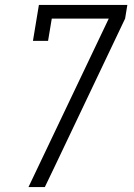

<svg xmlns="http://www.w3.org/2000/svg" viewBox="-20 -755 540 775"><path d="M95 0 419 -680H189L174 -590H113L137 -735H494L485 -680L199 -79L161 0Z"/></svg>

Font: Iosevka Curly Slab LtObl
Style: Regular
Weight: 300
Italic angle: -9°
Monospace: yes
Designer: Belleve Invis
Foundry: Belleve Invis
Version: Version 11.0.0; ttfautohint (v1.8.3)